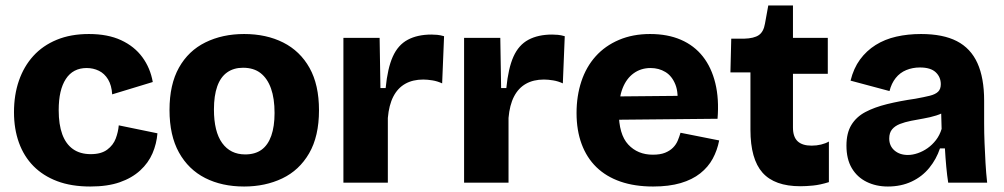

<svg xmlns="http://www.w3.org/2000/svg" viewBox="-20 -666 3661 700"><path d="M309 14Q240 14 188.5 -5.5Q137 -25 102 -60.5Q67 -96 49 -146Q31 -196 31 -257Q31 -320 49 -372Q67 -424 101.5 -462Q136 -500 187 -521Q238 -542 304 -542Q373 -542 421.5 -519.5Q470 -497 499 -457.5Q528 -418 537 -367L389 -322Q387 -355 374 -376.5Q361 -398 340.5 -408Q320 -418 296 -418Q271 -418 252 -408Q233 -398 220 -378Q207 -358 200.5 -330Q194 -302 194 -264Q194 -212 207 -176.5Q220 -141 246 -122.5Q272 -104 311 -104Q349 -104 371 -120.5Q393 -137 402 -161Q411 -185 413 -209L554 -180Q551 -142 536 -107Q521 -72 491 -44.5Q461 -17 416.5 -1.5Q372 14 309 14Z M870 14Q789 14 728 -17Q667 -48 632.5 -110Q598 -172 598 -265Q598 -358 632.5 -419.5Q667 -481 729 -511.5Q791 -542 870 -542Q951 -542 1012.5 -511Q1074 -480 1108.5 -418.5Q1143 -357 1143 -264Q1143 -169 1107 -107Q1071 -45 1009 -15.5Q947 14 870 14ZM874 -103Q910 -103 933.5 -120Q957 -137 969 -171Q981 -205 981 -254Q981 -307 968 -343.5Q955 -380 930 -399.5Q905 -419 866 -419Q832 -419 808 -402Q784 -385 772 -351Q760 -317 760 -267Q760 -186 790 -144.5Q820 -103 874 -103Z M1232 0V-250V-528H1364L1367 -345H1386Q1393 -417 1412 -459.5Q1431 -502 1466.5 -521Q1502 -540 1553 -540Q1563 -540 1574 -539Q1585 -538 1599 -534L1592 -362Q1575 -370 1556.5 -373Q1538 -376 1523 -376Q1485 -376 1457.5 -360.5Q1430 -345 1414 -314Q1398 -283 1394 -236V0Z M1672 0V-250V-528H1804L1807 -345H1826Q1833 -417 1852 -459.5Q1871 -502 1906.5 -521Q1942 -540 1993 -540Q2003 -540 2014 -539Q2025 -538 2039 -534L2032 -362Q2015 -370 1996.5 -373Q1978 -376 1963 -376Q1925 -376 1897.5 -360.5Q1870 -345 1854 -314Q1838 -283 1834 -236V0Z M2361 14Q2294 14 2242 -4Q2190 -22 2154.5 -56.5Q2119 -91 2100.5 -141Q2082 -191 2082 -254Q2082 -316 2099.5 -369Q2117 -422 2151.5 -460.5Q2186 -499 2236.5 -520.5Q2287 -542 2350 -542Q2414 -542 2462.5 -521Q2511 -500 2542.5 -460Q2574 -420 2588 -362.5Q2602 -305 2596 -233L2187 -229V-314L2501 -317L2448 -276Q2455 -326 2442.5 -357.5Q2430 -389 2406 -403.5Q2382 -418 2352 -418Q2317 -418 2290.5 -399Q2264 -380 2250 -344.5Q2236 -309 2236 -258Q2236 -176 2270.5 -139Q2305 -102 2360 -102Q2387 -102 2404.5 -109Q2422 -116 2433.5 -127.5Q2445 -139 2451 -153.5Q2457 -168 2461 -182L2602 -154Q2595 -118 2578.5 -87.5Q2562 -57 2533 -34Q2504 -11 2461.5 1.5Q2419 14 2361 14Z M2898 13Q2804 13 2760 -36.5Q2716 -86 2716 -193V-402H2643L2646 -525H2693Q2729 -526 2746.5 -538Q2764 -550 2769 -580L2781 -646H2871V-528H2998V-397H2871V-201Q2871 -167 2888 -151Q2905 -135 2939 -135Q2957 -135 2973.5 -139Q2990 -143 3002 -150V-2Q2970 8 2944 10.5Q2918 13 2898 13Z M3217 14Q3174 14 3139.5 -3Q3105 -20 3085.5 -53Q3066 -86 3066 -135Q3066 -181 3084 -210.5Q3102 -240 3135 -257.5Q3168 -275 3214.5 -286.5Q3261 -298 3317 -306Q3350 -312 3370 -317Q3390 -322 3400 -331.5Q3410 -341 3410 -359Q3410 -385 3391.5 -402.5Q3373 -420 3334 -420Q3307 -420 3284 -410.5Q3261 -401 3245.5 -381.5Q3230 -362 3223 -334L3081 -372Q3092 -417 3115.5 -449Q3139 -481 3172.5 -502Q3206 -523 3248 -532.5Q3290 -542 3338 -542Q3418 -542 3468.5 -516Q3519 -490 3543.5 -436Q3568 -382 3568 -299V-216Q3568 -181 3569.5 -144.5Q3571 -108 3573 -72Q3575 -36 3579 0H3437Q3433 -25 3430 -57.5Q3427 -90 3425 -125H3407Q3394 -86 3368 -54Q3342 -22 3303.5 -4Q3265 14 3217 14ZM3290 -101Q3307 -101 3326 -107.5Q3345 -114 3362 -126Q3379 -138 3392.5 -155.5Q3406 -173 3413 -196L3411 -268L3433 -264Q3416 -252 3393.5 -245Q3371 -238 3347.5 -234Q3324 -230 3301.5 -225.5Q3279 -221 3261 -214Q3243 -207 3232.5 -194.5Q3222 -182 3222 -161Q3222 -134 3241 -117.5Q3260 -101 3290 -101Z"/></svg>

Font: Bricolage Grotesque 24pt ExtraBold
Style: Regular
Weight: 800
Designer: Mathieu Triay
Foundry: Atelier Triay
Version: Version 1.001;gftools[0.9.33.dev8+g029e19f]